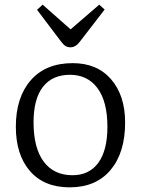

<svg xmlns="http://www.w3.org/2000/svg" viewBox="-20 -790 605 824"><path d="M279 14Q169 14 108.5 -56Q48 -126 48 -246Q48 -372 112 -445.5Q176 -519 292 -519Q397 -519 457 -449.5Q517 -380 517 -264Q517 -135 454.5 -60.5Q392 14 279 14ZM291 -38Q363 -38 402 -91.5Q441 -145 441 -246Q441 -354 398.5 -411.5Q356 -469 280 -469Q205 -469 164.5 -417.5Q124 -366 124 -265Q124 -155 167.5 -96.5Q211 -38 291 -38ZM282 -587Q271 -587 262 -592Q253 -597 241 -613L139 -748L163 -770L283 -664L406 -770L429 -749L321 -609Q304 -587 282 -587Z"/></svg>

Font: Literata 12pt Light
Style: Regular
Weight: 300
Designer: Latin by Veronika Burian and Jose Scaglione. Greek by Irene Vlachou. Cyrillic by Vera Evstafieva.
Foundry: TypeTogether
Version: Version 3.002